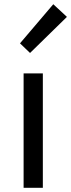

<svg xmlns="http://www.w3.org/2000/svg" viewBox="-20 -892 338 912"><path d="M92.1 0V-543.4H183.5V0ZM122.7 -640.4 75 -686.1 233.1 -871.9 297.9 -811.8Z"/></svg>

Font: Noto Sans HK Thin
Style: Regular
Weight: 100
Designer: Ryoko NISHIZUKA 西塚涼子 (kana, bopomofo & ideographs); Paul D. Hunt (Latin, Greek & Cyrillic); Sandoll Communications 산돌커뮤니
Foundry: Adobe
Version: Version 2.004-H2;hotconv 1.0.118;makeotfexe 2.5.65603